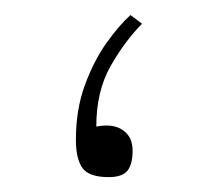

<svg xmlns="http://www.w3.org/2000/svg" viewBox="-20 -238 282 258"><path d="M170.9 -206.1Q148.4 -183.6 128.9 -149.7Q109.4 -115.7 109.4 -67.9Q131.8 -72.3 145 -63.2Q158.2 -54.2 158.2 -35.6Q158.2 -17.6 151.4 -8.8Q144.5 0 126 0Q99.6 0 90.8 -12.2Q82 -24.4 82 -50.3Q82 -90.8 94 -123.5Q106 -156.2 123 -180.2Q140.1 -204.1 155.3 -217.8Z"/></svg>

Font: Vazirmatn RD FD Thin
Style: Regular
Weight: 100
Designer: Saber Rastikerdar
Foundry: Saber Rastikerdar
Version: Version 33.003